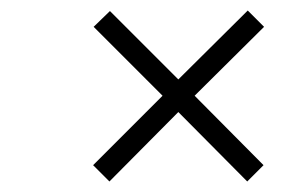

<svg xmlns="http://www.w3.org/2000/svg" viewBox="-20 -516 581 365"><path d="M188 -171 157 -202 289 -334 158 -465 189 -495 319 -365 451 -496 482 -465 350 -334 481 -202 450 -171 319 -303Z"/></svg>

Font: Ibarra Real Nova Medium
Style: Italic
Weight: 500
Italic angle: -22°
Designer: Jose Maria Ribagorda & Octavio Pardo
Foundry: Octavio Pardo
Version: Version 2.000